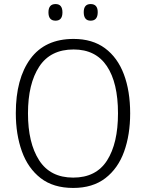

<svg xmlns="http://www.w3.org/2000/svg" viewBox="-20 -917 721 947"><path d="M622 -358Q622 -252 592 -169Q562 -86 499.5 -38Q437 10 341 10Q243 10 180.5 -38.5Q118 -87 88 -170.5Q58 -254 58 -359Q58 -529 130 -627Q202 -725 343 -725Q436 -725 498 -679Q560 -633 591 -550.5Q622 -468 622 -358ZM118 -358Q118 -212 173 -126.5Q228 -41 341 -41Q454 -41 508 -125.5Q562 -210 562 -358Q562 -509 507 -591Q452 -673 343 -673Q229 -673 173.5 -588.5Q118 -504 118 -358ZM219 -856Q219 -897 254 -897Q288 -897 288 -856Q288 -815 254 -815Q219 -815 219 -856ZM393 -857Q393 -897 427 -897Q462 -897 462 -857Q462 -815 427 -815Q393 -815 393 -857Z"/></svg>

Font: Noto Sans Tamil SemiCondensed Light
Style: Regular
Weight: 300
Width: 4
Designer: Jelle Bosma - Monotype Design Team
Foundry: Monotype Imaging Inc.
Version: Version 2.004; ttfautohint (v1.8.4.7-5d5b)